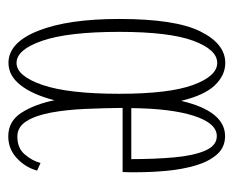

<svg xmlns="http://www.w3.org/2000/svg" viewBox="-71 -495 578 476"><g transform="rotate(90 218.0 -257.0)"><path d="M136 11Q85.5 11 56.2 -63Q27 -137 27 -263.5Q27 -402.5 57.8 -464.5Q88.5 -526.5 136 -526.5Q167 -526.5 191.8 -500.2Q216.5 -474 230 -417Q255.5 -526 317.5 -526Q345.5 -526 363.2 -505.5Q381 -485 390.5 -452Q400 -419 403.5 -381Q407 -343 407 -308Q407 -298.5 407 -289.8Q407 -281 406.5 -272H247.5Q248 -226 250 -179.8Q252 -133.5 259 -95.2Q266 -57 280.2 -34Q294.5 -11 318.5 -11Q347.5 -11 363.2 -29.8Q379 -48.5 384 -68.5L403 -60Q395 -31 372.2 -9.8Q349.5 11.5 318 11.5Q280.5 11.5 259.5 -21.2Q238.5 -54 228.5 -103Q214.5 -48.5 191 -18.8Q167.5 11 136 11ZM136 -9Q168.5 -9 190.5 -73Q212.5 -137 212.5 -263.5Q212.5 -387.5 190.5 -447Q168.5 -506.5 136 -506.5Q103 -506.5 81 -447Q59 -387.5 59 -263.5Q59 -137 81 -73Q103 -9 136 -9ZM317.5 -505.5Q285.5 -505.5 267.2 -448.8Q249 -392 248 -293.5H374.5Q374.5 -351 370.2 -399.2Q366 -447.5 353.5 -476.5Q341 -505.5 317.5 -505.5Z"/></g></svg>

Font: Imbue 50pt Thin
Style: Regular
Weight: 100
Designer: Tyler Finck
Foundry: Etcetera Type Company
Version: Version 1.102; ttfautohint (v1.8.3)